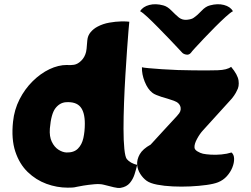

<svg xmlns="http://www.w3.org/2000/svg" viewBox="-20 -893 1215 928"><path d="M861 -638Q858 -641 840.5 -660Q823 -679 797 -706Q771 -733 743.5 -761Q716 -789 693 -810.5Q670 -832 657 -839Q671 -861 701.5 -869Q732 -877 769 -867Q789 -862 808.5 -842Q828 -822 845 -808Q862 -795 884.5 -797.5Q907 -800 916 -807Q935 -820 954.5 -841Q974 -862 995 -867Q1032 -877 1062.5 -869Q1093 -861 1106 -839Q1093 -832 1070 -811Q1047 -790 1019.5 -762.5Q992 -735 967 -708.5Q942 -682 924 -662.5Q906 -643 903 -638Q894 -627 881 -629Q868 -631 861 -638ZM593 -124Q610 -104 643 -96Q638 -75 630.5 -51Q623 -27 607.5 -8.5Q592 10 563 15Q550 17 530 12Q510 7 482 0Q464 -5 436 -2.5Q408 0 383.5 4Q359 8 351 10Q340 13 329 13.5Q318 14 307 14Q255 14 204.5 -4.5Q154 -23 114 -61.5Q74 -100 54 -160.5Q34 -221 43 -305Q49 -363 74.5 -413Q100 -463 138 -500.5Q176 -538 219 -558.5Q262 -579 304 -579Q313 -578 322 -578.5Q331 -579 338 -580Q356 -583 373 -600Q390 -617 396 -642Q399 -656 400 -675Q401 -694 402 -698Q404 -721 418 -737.5Q432 -754 451 -764Q477 -778 508 -783.5Q539 -789 565.5 -789.5Q592 -790 605 -788Q604 -781 601 -744.5Q598 -708 594 -651.5Q590 -595 586 -529Q582 -463 579.5 -396Q577 -329 577 -271Q577 -213 581 -173.5Q585 -134 593 -124ZM1090 -405 962 -264Q946 -247 932.5 -222Q919 -197 920 -181Q920 -170 934 -161.5Q948 -153 961 -150Q975 -147 999 -145.5Q1023 -144 1050 -146.5Q1077 -149 1099 -156Q1111 -146 1111.5 -126Q1112 -106 1103 -83.5Q1094 -61 1076.5 -41.5Q1059 -22 1034 -12Q1014 -4 978 1Q942 6 899.5 8Q857 10 815 8Q773 6 739.5 -0.5Q706 -7 689 -19Q671 -32 658 -52.5Q645 -73 643 -96Q641 -122 655.5 -147.5Q670 -173 708 -194Q734 -223 769 -260.5Q804 -298 835 -332Q837 -334 837.5 -335Q838 -336 839 -337Q856 -354 853 -373Q849 -396 820.5 -406Q792 -416 760 -425Q748 -429 735.5 -434Q723 -439 716 -445Q694 -462 679.5 -498Q665 -534 666 -568Q672 -566 698.5 -563.5Q725 -561 762.5 -558.5Q800 -556 840 -554.5Q880 -553 914 -553Q986 -552 1032 -553.5Q1078 -555 1097 -570Q1129 -532 1133 -503.5Q1137 -475 1125 -455Q1121 -445 1111 -430.5Q1101 -416 1090 -405ZM301 -156Q337 -155 356.5 -174.5Q376 -194 383 -226Q390 -258 390 -295Q390 -351 368.5 -376.5Q347 -402 299 -399Q269 -397 248 -370Q227 -343 221 -272Q218 -233 230.5 -207.5Q243 -182 262.5 -169.5Q282 -157 301 -156Z"/></svg>

Font: Potta One
Style: Regular
Weight: 400
Designer: 108,108go
Foundry: Font Zone 108
Version: Version 1.000